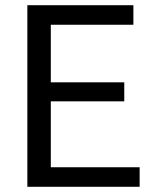

<svg xmlns="http://www.w3.org/2000/svg" viewBox="-20 -715 602 737"><path d="M516 2V-73H175V-326H457V-399H175V-620H492V-695H85V2Z"/></svg>

Font: Repo
Style: Regular
Weight: 400
Designer: Stefan Peev
Foundry: Context Ltd
Version: Version 0.000